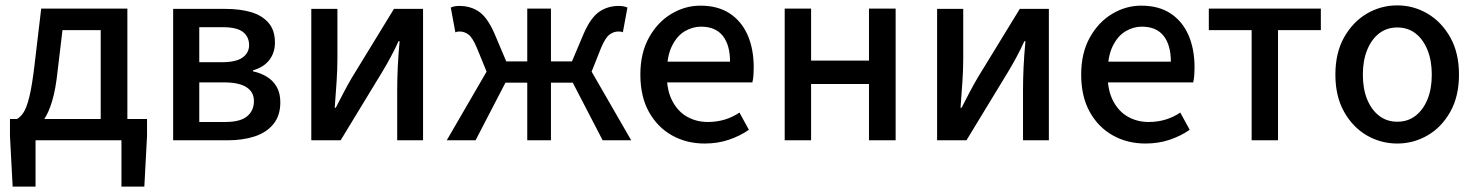

<svg xmlns="http://www.w3.org/2000/svg" viewBox="-20 -521 5482 713"><path d="M112 0V172H27L17 -16V-79H526V-16L516 172H431V0ZM354 -29V-409H212L194 -258Q187 -191 174 -147Q161 -103 143 -76.5Q125 -50 104 -37.5Q83 -25 60 -22L43 -79Q56 -86 67.5 -103.5Q79 -121 89 -161.5Q99 -202 108 -278L133 -489H453V-29Z M623 0V-488H816Q871 -488 912 -476Q953 -464 977 -436.5Q1001 -409 1001 -363Q1001 -325 980 -298Q959 -271 920 -260V-256Q948 -250 971 -236Q994 -222 1007.5 -198.5Q1021 -175 1021 -141Q1021 -92 995.5 -60.5Q970 -29 926 -14.5Q882 0 825 0ZM720 -290H804Q857 -290 881 -307.5Q905 -325 905 -353Q905 -385 882 -402.5Q859 -420 808 -420H720ZM720 -68H817Q872 -68 897.5 -89Q923 -110 923 -146Q923 -179 895.5 -197Q868 -215 812 -215H720Z M1136 0V-488H1233V-303Q1233 -263 1230 -218.5Q1227 -174 1223 -121H1227Q1241 -149 1257.5 -180Q1274 -211 1287 -233L1443 -488H1551V0H1455V-186Q1455 -225 1457 -270Q1459 -315 1464 -368H1460Q1447 -339 1430.5 -308.5Q1414 -278 1400 -255L1245 0Z M1639 0 1787 -255 1751 -343Q1735 -381 1720 -392.5Q1705 -404 1687 -404Q1682 -404 1679 -403.5Q1676 -403 1671 -401L1654 -493Q1667 -499 1685 -499Q1728 -499 1759 -477.5Q1790 -456 1816 -397L1860 -293H1938V-489H2026V-293H2104L2148 -397Q2174 -456 2205.5 -477.5Q2237 -499 2278 -499Q2296 -499 2310 -493L2293 -401Q2289 -403 2285 -403.5Q2281 -404 2276 -404Q2259 -404 2243.5 -392.5Q2228 -381 2212 -343L2177 -255L2324 0H2218L2107 -214H2026V0H1938V-214H1857L1746 0Z M2597 12Q2529 12 2475 -18.5Q2421 -49 2389.5 -106Q2358 -163 2358 -244Q2358 -324 2390 -381.5Q2422 -439 2473 -469.5Q2524 -500 2581 -500Q2646 -500 2690 -471Q2734 -442 2756.5 -390.5Q2779 -339 2779 -270Q2779 -256 2778 -242Q2777 -228 2774 -215H2430V-292H2691Q2691 -354 2664 -388Q2637 -422 2583 -422Q2552 -422 2523 -405Q2494 -388 2475 -349.5Q2456 -311 2456 -245Q2456 -185 2477 -145.5Q2498 -106 2532.5 -87Q2567 -68 2608 -68Q2642 -68 2671.5 -77Q2701 -86 2726 -103L2761 -39Q2728 -16 2686.5 -2Q2645 12 2597 12Z M2894 0V-489H2992V-296H3207V-489H3306V0H3207V-209H2992V0Z M3460 0V-488H3557V-303Q3557 -263 3554 -218.5Q3551 -174 3547 -121H3551Q3565 -149 3581.5 -180Q3598 -211 3611 -233L3767 -488H3875V0H3779V-186Q3779 -225 3781 -270Q3783 -315 3788 -368H3784Q3771 -339 3754.5 -308.5Q3738 -278 3724 -255L3569 0Z M4234 12Q4166 12 4112 -18.5Q4058 -49 4026.5 -106Q3995 -163 3995 -244Q3995 -324 4027 -381.5Q4059 -439 4110 -469.5Q4161 -500 4218 -500Q4283 -500 4327 -471Q4371 -442 4393.5 -390.5Q4416 -339 4416 -270Q4416 -256 4415 -242Q4414 -228 4411 -215H4067V-292H4328Q4328 -354 4301 -388Q4274 -422 4220 -422Q4189 -422 4160 -405Q4131 -388 4112 -349.5Q4093 -311 4093 -245Q4093 -185 4114 -145.5Q4135 -106 4169.5 -87Q4204 -68 4245 -68Q4279 -68 4308.5 -77Q4338 -86 4363 -103L4398 -39Q4365 -16 4323.5 -2Q4282 12 4234 12Z M4628 0V-409H4469V-489H4885V-409H4726V0Z M5169 12Q5108 12 5056 -18Q5004 -48 4971.5 -105.5Q4939 -163 4939 -244Q4939 -325 4971.5 -382.5Q5004 -440 5056 -470.5Q5108 -501 5169 -501Q5229 -501 5281 -470.5Q5333 -440 5365.5 -382.5Q5398 -325 5398 -244Q5398 -163 5365.5 -105.5Q5333 -48 5281 -18Q5229 12 5169 12ZM5169 -69Q5208 -69 5236.5 -91Q5265 -113 5281 -152Q5297 -191 5297 -244Q5297 -296 5281 -335.5Q5265 -375 5236.5 -397Q5208 -419 5169 -419Q5130 -419 5101.5 -397Q5073 -375 5057 -335.5Q5041 -296 5041 -244Q5041 -191 5057 -152Q5073 -113 5101.5 -91Q5130 -69 5169 -69Z"/></svg>

Font: UmiuVSE Medium
Style: Regular
Weight: 500
Designer: Paul D. Hunt
Foundry: Adobe
Version: Version 3.046;September 5, 2023;FontCreator 14.0.0.2901 64-b